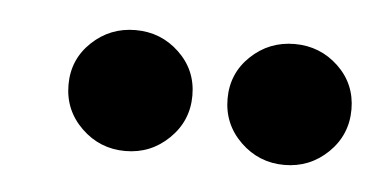

<svg xmlns="http://www.w3.org/2000/svg" viewBox="-27 -648 394 199"><g transform="rotate(5 170.5 -549.0)"><path d="M209 -549.1Q209 -522.6 228 -504.2Q247 -485.8 273.5 -485.8Q300 -485.8 319 -504.2Q337.9 -522.6 337.9 -549.1Q337.9 -575.6 319 -593.6Q300 -611.6 273.5 -611.6Q247 -611.6 228 -593.6Q209 -575.6 209 -549.1ZM43.5 -549.1Q43.5 -522.6 62.5 -504.2Q81.5 -485.8 108 -485.8Q134.5 -485.8 153.4 -504.2Q172.4 -522.6 172.4 -549.1Q172.4 -575.6 153.4 -593.6Q134.5 -611.6 108 -611.6Q81.5 -611.6 62.5 -593.6Q43.5 -575.6 43.5 -549.1Z"/></g></svg>

Font: Estedad-VF-FD Black
Style: Regular
Weight: 900
Designer: Amin Abedi
Version: Version 4.000